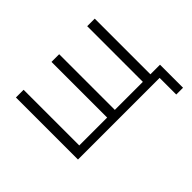

<svg xmlns="http://www.w3.org/2000/svg" viewBox="-128 -708 1061 1061"><g transform="rotate(-45 403.0 -177.5)"><path d="M722 130V0H84V-485H144V-50H362V-485H422V-50H641V-485H700V-50H775V130Z"/></g></svg>

Font: Nunito Sans Light
Style: Regular
Weight: 300
Designer: Vernon Adams
Foundry: Vernon Adams
Version: Version 3.101; ttfautohint (v1.8.4.7-5d5b);gftools[0.9.27]